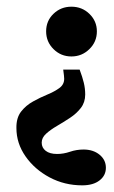

<svg xmlns="http://www.w3.org/2000/svg" viewBox="-20 -371 339 571"><path d="M216.8 -164.1Q225.1 -142.1 229.2 -125Q233.4 -107.9 233.4 -89.8Q233.4 -66.9 220.5 -50Q207.5 -33.2 188.2 -20.5Q168.9 -7.8 149.7 3.4Q130.4 14.6 117.2 26.6Q104 38.6 104 53.2Q104 68.4 116 77.6Q127.9 86.9 149.9 86.9Q168.9 86.9 188.2 80.3Q207.5 73.7 228.5 73.7Q257.3 73.7 276.1 89.1Q294.9 104.5 294.9 127.9Q294.9 150.9 276.1 165.5Q257.3 180.2 224.6 180.2Q171.9 180.2 127.4 156.5Q83 132.8 55.9 94Q28.8 55.2 28.8 9.8Q28.3 -20.5 42.7 -39.1Q57.1 -57.6 78.4 -69.3Q99.6 -81.1 120.8 -89.8Q142.1 -98.6 156.5 -109.1Q170.9 -119.6 170.9 -136.7Q170.9 -143.1 168 -164.1ZM192.4 -351.1Q224.1 -351.1 246.1 -329.6Q268.1 -308.1 268.1 -277.8Q268.1 -246.6 245.8 -224.9Q223.6 -203.1 192.4 -203.1Q161.1 -203.1 139.2 -224.9Q117.2 -246.6 117.2 -277.8Q117.2 -309.1 139.2 -330.1Q161.1 -351.1 192.4 -351.1Z"/></svg>

Font: Lateef
Style: Bold
Weight: 700
Designer: SIL International
Foundry: SIL International
Version: Version 4.200